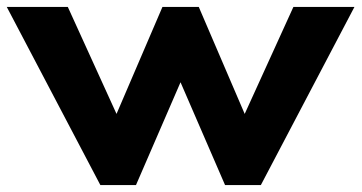

<svg xmlns="http://www.w3.org/2000/svg" viewBox="-26 -532 1040 552"><path d="M262.5 0 -6.5 -512H169L309 -204.5L441 -512H545.5L677.5 -204.5L817.5 -512H993L724 0H621L493 -295.5L365 0Z"/></svg>

Font: Spartan Thin
Style: Bold
Weight: 700
Version: Version 1.004